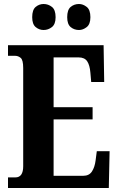

<svg xmlns="http://www.w3.org/2000/svg" viewBox="-20 -940 590 960"><path d="M20 0V-53H57Q96 -53 96 -109V-600Q96 -640 83.5 -650.5Q71 -661 55 -661H20V-714H498L501 -530H436L432 -576Q429 -614 416 -633.5Q403 -653 373 -653H248V-404H443V-343H248V-61H396Q426 -61 440 -83Q454 -105 458 -138L464 -184H528L524 0ZM375 -790Q351 -790 333.5 -804.5Q316 -819 316 -854Q316 -891 333.5 -905.5Q351 -920 375 -920Q395 -920 413.5 -905.5Q432 -891 432 -854Q432 -819 413.5 -804.5Q395 -790 375 -790ZM198 -790Q176 -790 158.5 -804.5Q141 -819 141 -854Q141 -891 158.5 -905.5Q176 -920 198 -920Q221 -920 239.5 -905.5Q258 -891 258 -854Q258 -819 239.5 -804.5Q221 -790 198 -790Z"/></svg>

Font: Noto Serif ExtraCondensed ExtraBold
Style: Regular
Weight: 800
Width: 2
Designer: Monotype Design Team
Foundry: Monotype Imaging Inc.
Version: Version 2.013; ttfautohint (v1.8.4.7-5d5b)